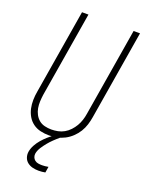

<svg xmlns="http://www.w3.org/2000/svg" viewBox="-174 -817 849 1123"><g transform="rotate(20 250.0 -256.0)"><path d="M199 8Q172 8 146 2Q120 -4 99.5 -19Q79 -34 66 -56Q53 -78 47.5 -103.5Q42 -129 42.5 -156Q43 -183 48 -210L135 -735H175L87 -204Q84 -183 83 -161.5Q82 -140 85.5 -120Q89 -100 98.5 -82Q108 -64 123 -51.5Q138 -39 158.5 -34Q179 -29 200 -29Q220 -29 240.5 -33Q261 -37 279.5 -47.5Q298 -58 313 -74Q328 -90 338.5 -108Q349 -126 355.5 -146Q362 -166 365 -186L456 -735H496L404 -180Q400 -155 392.5 -131Q385 -107 371.5 -85Q358 -63 338.5 -44.5Q319 -26 296 -14Q273 -2 248.5 3Q224 8 199 8ZM213 223Q193 223 175 218.5Q157 214 143 203Q129 192 123 174.5Q117 157 120 138Q124 116 135 96Q146 76 161 58.5Q176 41 193.5 25.5Q211 10 230 -3L237 -8H265L264 0Q247 14 231.5 29Q216 44 202.5 60.5Q189 77 177 95.5Q165 114 161 134Q159 146 163 157Q167 168 176 175Q185 182 196.5 184Q208 186 221 186Q230 186 240 185Q250 184 260 182L254 219Q244 221 233.5 222Q223 223 213 223Z"/></g></svg>

Font: Iosevka SS04 XLt Obl
Style: Regular
Weight: 200
Italic angle: -9°
Monospace: yes
Designer: Belleve Invis
Foundry: Belleve Invis
Version: Version 19.0.0; ttfautohint (v1.8.4)